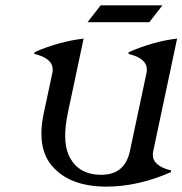

<svg xmlns="http://www.w3.org/2000/svg" viewBox="-20 -692 686 722"><path d="M380.9 9.8Q239.3 9.8 172.9 -71.3Q135.7 -116.7 135.7 -189.5Q135.7 -225.6 145 -268.6L176.8 -417Q178.2 -423.8 178.2 -430.2Q178.2 -473.1 108.9 -489.3L110.4 -496.1Q202.6 -536.1 294.4 -546.9L235.4 -268.6Q225.1 -219.7 225.1 -181.6Q225.1 -139.2 237.8 -109.9Q271 -34.7 360.8 -34.7Q449.2 -34.7 468.3 -123L530.8 -417Q532.2 -423.8 532.2 -430.2Q532.2 -473.1 462.9 -489.3L464.4 -496.1Q557.6 -536.6 646 -546.9L556.2 -123.5Q554.7 -116.7 554.7 -110.4Q554.7 -67.4 623.5 -51.3L622.1 -44.4Q497.6 9.8 380.9 9.8ZM358.4 -671.9H590.8L541.5 -608.4H309.1Z"/></svg>

Font: Modern Antiqua
Style: Book Oblique
Weight: 400
Italic angle: -12°
Designer: Wojciech Kalinowski "wmk69" (wmk69@o2.pl)
Foundry: Wojciech Kalinowski "wmk69" (wmk69@o2.pl)
Version: Version 3.1.0; 2021-05-28